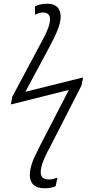

<svg xmlns="http://www.w3.org/2000/svg" viewBox="-20 -779 494 1029"><path d="M220 230Q170 230 151.5 202Q133 174 144 124Q150 95 164 64.5Q178 34 194 3L349 -297L38 -219L46 -261L197 -544Q214 -574 227.5 -603Q241 -632 246 -656Q252 -684 242.5 -698Q233 -712 213 -712Q190 -712 168 -700L167 -745Q179 -751 195.5 -755Q212 -759 232 -759Q277 -759 294 -732Q311 -705 302 -661Q296 -633 281.5 -601Q267 -569 248 -533L116 -287L425 -364L417 -321L249 7Q231 40 218.5 67.5Q206 95 201 120Q187 183 241 183Q256 183 268 179.5Q280 176 288 173L278 219Q267 224 252.5 227Q238 230 220 230Z"/></svg>

Font: Noto Sans SemiCondensed Light
Style: Italic
Weight: 300
Width: 4
Italic angle: -12°
Designer: Monotype Design Team
Foundry: Monotype Imaging Inc.
Version: Version 2.013; ttfautohint (v1.8.4.7-5d5b)